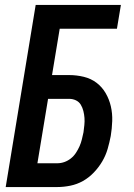

<svg xmlns="http://www.w3.org/2000/svg" viewBox="-20 -755 540 775"><path d="M3 0 124 -735H468L452 -639H221L190 -452H259Q289 -452 318 -445Q347 -438 369.5 -421Q392 -404 406.5 -379Q421 -354 427.5 -325.5Q434 -297 433 -266.5Q432 -236 427 -206Q422 -180 414.5 -154Q407 -128 393 -104Q379 -80 359 -59Q339 -38 315 -24.5Q291 -11 264 -5.5Q237 0 211 0ZM131 -96H211Q226 -96 240 -101Q254 -106 266 -115.5Q278 -125 286.5 -138Q295 -151 301 -164.5Q307 -178 310.5 -192.5Q314 -207 317 -221Q319 -236 320.5 -250.5Q322 -265 321 -279Q320 -293 316.5 -307Q313 -321 306 -332.5Q299 -344 286.5 -350Q274 -356 259 -356H174Z"/></svg>

Font: Iosevka SS04
Style: Bold Italic
Weight: 700
Italic angle: -9°
Monospace: yes
Designer: Belleve Invis
Foundry: Belleve Invis
Version: Version 19.0.0; ttfautohint (v1.8.4)